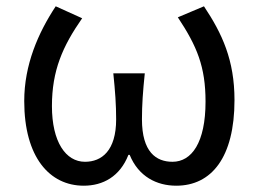

<svg xmlns="http://www.w3.org/2000/svg" viewBox="-20 -577 822 610"><path d="M246 13C307 13 361 -16 388 -85H392C420 -16 478 13 540 13C652 13 725 -77 725 -259C725 -386 686 -470 628 -557L545 -522C606 -430 633 -365 633 -254C633 -124 589 -63 528 -63C476 -63 431 -94 431 -198C431 -244 434 -286 440 -344H340C346 -286 349 -244 349 -198C349 -98 303 -63 250 -63C189 -63 145 -126 145 -240C145 -353 179 -430 241 -519L157 -557C101 -472 57 -371 57 -256C57 -77 138 13 246 13Z"/></svg>

Font: Noto Sans HK
Style: Regular
Weight: 400
Designer: Ryoko NISHIZUKA 西塚涼子 (kana, bopomofo & ideographs); Paul D. Hunt (Latin, Greek & Cyrillic); Sandoll Communications 산돌커뮤니
Foundry: Adobe
Version: Version 2.004;hotconv 1.0.118;makeotfexe 2.5.65603